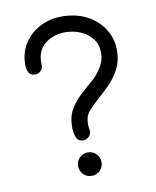

<svg xmlns="http://www.w3.org/2000/svg" viewBox="-75 -687 613 756"><g transform="rotate(-10 231.5 -308.5)"><path d="M48.8 -464.8Q48.8 -514.2 72.8 -551Q96.7 -587.9 136.5 -608.2Q176.3 -628.4 223.6 -628.4Q290.5 -628.4 339.4 -596.2Q388.2 -564 406.2 -511.7Q414.6 -488.3 414.6 -460.9Q414.6 -416 396.2 -382.6Q377.9 -349.1 352.1 -324.2Q326.2 -299.3 303.2 -278.8Q283.2 -260.7 267.3 -242.4Q251.5 -224.1 251.5 -191.9Q251.5 -185.1 252.9 -178.5Q254.4 -171.9 254.4 -165Q254.4 -151.9 245.1 -142.6Q235.8 -133.3 222.7 -133.3Q201.7 -133.3 194.8 -152.1Q188 -170.9 188 -192.4Q188 -233.4 204.8 -262.2Q221.7 -291 246.1 -313.5Q270.5 -335.9 294.7 -356.4Q318.8 -377 333.5 -401.9Q341.8 -415 346.4 -429Q351.1 -442.9 351.1 -460.9Q351.1 -494.1 333.3 -517.3Q315.4 -540.5 286.6 -552.7Q257.8 -564.9 224.6 -564.9Q178.7 -564.9 145.5 -538.6Q112.3 -512.2 112.3 -464.8Q112.3 -461.9 112.5 -459Q112.8 -456.1 112.8 -453.1Q112.8 -439.9 103.5 -430.7Q94.2 -421.4 81.1 -421.4Q63.5 -421.4 56.2 -434.1Q48.8 -446.8 48.8 -464.8ZM231.4 -83.5Q251 -83.5 264.6 -69.8Q278.3 -56.2 278.3 -36.6Q278.3 -17.1 264.6 -3.4Q251 10.3 231.4 10.3Q211.9 10.3 198.2 -3.4Q184.6 -17.1 184.6 -36.6Q184.6 -56.2 198.2 -69.8Q211.9 -83.5 231.4 -83.5Z"/></g></svg>

Font: Manjari
Style: Regular
Weight: 400
Designer: Santhosh Thottingal <santhosh.thottingal@gmail.com>
Foundry: SMC
Version: Version 2.000